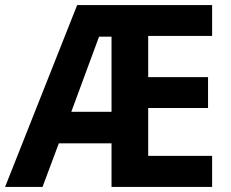

<svg xmlns="http://www.w3.org/2000/svg" viewBox="-20 -734 908 754"><path d="M813 0H418V-171H211L147 0H0L283 -714H813V-593H562V-431H797V-310H562V-122H813ZM260 -295H418V-590H369Z"/></svg>

Font: Noto Sans Sinhala SemiCondensed
Style: Bold
Weight: 700
Width: 4
Designer: Jelle Bosma - Monotype Design Team
Foundry: Monotype Imaging Inc.
Version: Version 2.006; ttfautohint (v1.8.4.7-5d5b)